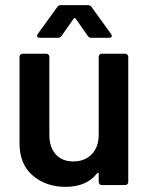

<svg xmlns="http://www.w3.org/2000/svg" viewBox="-20 -720 584 747"><path d="M376 -511H467Q472 -511 475.5 -507.5Q479 -504 479 -499V-12Q479 -7 475.5 -3.5Q472 0 467 0H376Q371 0 367.5 -3.5Q364 -7 364 -12V-44Q364 -47 362 -48Q360 -49 358 -46Q317 7 235 7Q159 7 107.5 -37Q56 -81 56 -162V-499Q56 -504 59.5 -507.5Q63 -511 68 -511H160Q165 -511 168.5 -507.5Q172 -504 172 -499V-195Q172 -148 196.5 -120Q221 -92 265 -92Q310 -92 337 -120Q364 -148 364 -195V-499Q364 -504 367.5 -507.5Q371 -511 376 -511ZM127 -588 203 -693Q208 -700 217 -700H322Q331 -700 336 -693L412 -588Q415 -584 415 -580Q415 -573 405 -573H335Q326 -573 321 -581L274 -648Q272 -650 270 -650Q268 -650 267 -648L220 -581Q215 -573 206 -573H135Q127 -573 125 -577.5Q123 -582 127 -588Z"/></svg>

Font: Amber EN SemiBold
Style: Regular
Weight: 600
Designer: Jeremy Tribby
Foundry: Tribby Type
Version: Version 1.408 November 24, 2021